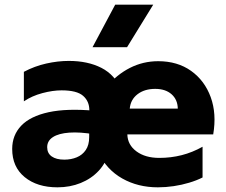

<svg xmlns="http://www.w3.org/2000/svg" viewBox="-20 -787 966 822"><path d="M226.2 15Q139.1 15 85.7 -28.7Q32.2 -72.4 32.2 -149.2Q32.2 -208.5 71 -249Q109.8 -289.5 188.2 -306.6Q266.8 -323.6 386 -312.8L385 -211.8Q322.4 -222.5 276.9 -219.2Q231.4 -216 206.7 -200.1Q182 -184.2 182 -156.8Q182 -130.9 201.5 -117.2Q221 -103.5 255.2 -103.5Q284.6 -103.5 308.8 -113.6Q332.9 -123.6 347.3 -144.9Q361.8 -166.2 361.8 -199.5L362.5 -315.2Q362.5 -353.4 335.7 -376.8Q308.9 -400.2 243.8 -400.2Q206.2 -400.2 161.5 -388.4Q116.8 -376.5 82.2 -353.2V-479.5Q128 -503.8 177.9 -515Q227.9 -526.2 274.8 -526.2Q355.6 -526.2 413.9 -496.6Q472.2 -466.9 499 -402.5L435 -414Q479.2 -467.2 535.8 -496.1Q592.4 -525 657.2 -525Q739.8 -525 798 -483.6Q856.2 -442.1 882.1 -371.1Q907.9 -300.1 892.8 -211.5H525.2Q526.4 -166.8 564.2 -138.9Q602 -111 662 -111Q711.9 -111 757.8 -122.7Q803.8 -134.4 847.2 -158.8V-27.2Q821.5 -14.2 789.9 -4.8Q758.2 4.8 723.9 9.9Q689.5 15 655.8 15Q570.5 15 503.4 -22.9Q436.2 -60.8 400.2 -134.8L446.5 -137.5Q434.5 -90.1 402.8 -56.1Q371.1 -22 325.4 -3.5Q279.8 15 226.2 15ZM535.5 -322H741.2Q740.4 -360.6 714.4 -383.6Q688.4 -406.5 644.5 -406.5Q598.6 -406.5 568.8 -383.6Q538.9 -360.6 535.5 -322ZM376.2 -585 473.2 -767H636L524 -585Z"/></svg>

Font: Geologica-Sharp
Style: Regular
Weight: 100
Designer: Sindre Bremnes, Frode Helland
Foundry: Monokrom Skriftforlag AS
Version: Version 1.010;gftools[0.9.28]